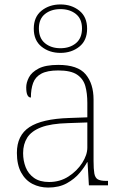

<svg xmlns="http://www.w3.org/2000/svg" viewBox="-20 -834 557 864"><path d="M197 10Q158 10 126 -6.5Q94 -23 75 -58Q56 -93 56 -146Q56 -225 112.5 -262Q169 -299 290 -303L373 -306V-371Q373 -414 364 -446.5Q355 -479 327 -498Q299 -517 242 -517Q193 -517 166 -502.5Q139 -488 129 -460.5Q119 -433 119 -395Q109 -395 103.5 -406Q98 -417 98 -441Q98 -462 110 -485.5Q122 -509 153.5 -525.5Q185 -542 242 -542Q330 -542 365.5 -499.5Q401 -457 401 -386V-110Q401 -73 404.5 -53.5Q408 -34 420 -27Q432 -20 459 -20H466V0H380L374 -104H372Q361 -83 338.5 -56Q316 -29 281 -9.5Q246 10 197 10ZM201 -15Q250 -15 288.5 -40Q327 -65 350 -101Q373 -137 373 -170V-283L287 -280Q209 -278 165 -261Q121 -244 102.5 -214.5Q84 -185 84 -145Q84 -111 95.5 -81.5Q107 -52 133 -33.5Q159 -15 201 -15ZM252 -596Q202 -596 167 -624Q132 -652 132 -705Q132 -758 167 -786Q202 -814 252 -814Q302 -814 337 -786Q372 -758 372 -705Q372 -652 337 -624Q302 -596 252 -596ZM252 -617Q294 -617 321.5 -639.5Q349 -662 349 -706Q349 -749 321.5 -771Q294 -793 252 -793Q210 -793 182.5 -771Q155 -749 155 -706Q155 -662 182.5 -639.5Q210 -617 252 -617Z"/></svg>

Font: Noto Serif Thai Thin
Style: Regular
Weight: 250
Version: Version 2.001